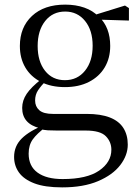

<svg xmlns="http://www.w3.org/2000/svg" viewBox="-20 -551 606 831"><path d="M249 260Q174 260 128.5 242.5Q83 225 62 195.5Q41 166 41 128Q41 81 74.5 48Q108 15 174 -11L179 -2Q140 27 122 52Q104 77 104 114Q104 168 142.5 196Q181 224 251 224Q356 224 409 187.5Q462 151 462 97Q462 63 438 38.5Q414 14 351 14H228Q205 14 187 13Q169 12 153 7V4Q76 -15 76 -84Q76 -116 95.5 -145Q115 -174 160 -209V-218L183 -206Q157 -179 144.5 -160Q132 -141 132 -116Q132 -90 150 -74Q168 -58 209 -58H355Q416 -58 455.5 -42.5Q495 -27 514 3Q533 33 533 75Q533 121 500.5 163.5Q468 206 404.5 233Q341 260 249 260ZM261 -174Q201 -174 157 -196.5Q113 -219 89.5 -259Q66 -299 66 -352Q66 -433 118.5 -482Q171 -531 262 -531Q308 -531 345 -518Q382 -505 406 -480L409 -478Q457 -432 457 -352Q457 -299 433 -259Q409 -219 365 -196.5Q321 -174 261 -174ZM261 -204Q315 -204 348 -245Q381 -286 381 -353Q381 -420 348 -460.5Q315 -501 262 -501Q208 -501 175.5 -460Q143 -419 143 -352Q143 -285 175 -244.5Q207 -204 261 -204ZM376 -467V-484H382L521 -527L538 -516V-462Z"/></svg>

Font: Noto Serif JP
Style: Regular
Weight: 400
Designer: Ryoko NISHIZUKA  (kana & ideographs); Frank Grießhammer (Latin, Greek & Cyrillic); Wenlong ZHANG  (bopomofo); Sandoll Co
Foundry: Adobe
Version: Version 2.003-H1;hotconv 1.1.1;makeotfexe 2.6.0